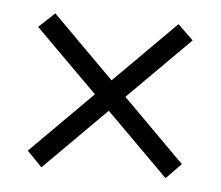

<svg xmlns="http://www.w3.org/2000/svg" viewBox="-34 -537 443 385"><g transform="rotate(5 187.0 -345.0)"><path d="M63 -500 342 -221 312 -190 31 -470ZM342 -470 62 -190 32 -221 311 -500Z"/></g></svg>

Font: Phudu ExtraBold
Style: Regular
Weight: 800
Version: Version 1.005;gftools[0.9.23]